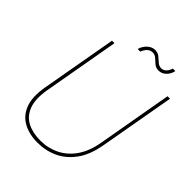

<svg xmlns="http://www.w3.org/2000/svg" viewBox="-238 -960 1095 1095"><g transform="rotate(45 309.5 -412.5)"><path d="M261 12Q195 12 146 -14.5Q97 -41 75.5 -97Q54 -153 70 -243L151 -700H171L90 -242Q75 -157 94.5 -105.5Q114 -54 158.5 -31Q203 -8 264 -8Q326 -8 379 -34Q432 -60 468.5 -112.5Q505 -165 519 -246L599 -700H619L538 -243Q522 -153 481.5 -97Q441 -41 384 -14.5Q327 12 261 12ZM288 -770Q296 -799 317 -818Q338 -837 363 -837Q385 -837 400 -824.5Q415 -812 429 -799.5Q443 -787 460 -787Q477 -787 489.5 -799Q502 -811 509 -833H529Q524 -806 504.5 -786.5Q485 -767 459 -767Q437 -767 422.5 -779.5Q408 -792 394.5 -804.5Q381 -817 362 -817Q345 -817 331.5 -805Q318 -793 309 -770Z"/></g></svg>

Font: DM Sans 11pt Thin
Style: Italic
Weight: 250
Italic angle: -10°
Version: Version 4.004;gftools[0.9.30]